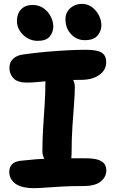

<svg xmlns="http://www.w3.org/2000/svg" viewBox="-20 -968 601 999"><path d="M120.6 -538.2Q70.6 -538.2 49.8 -560.9Q29 -583.6 29 -615Q29 -644 48.6 -662.5Q68.2 -681 103.2 -685Q160.2 -693 218.2 -698.2Q276.2 -703.4 330 -706.2Q383.8 -709 427.8 -709Q484 -709 508.2 -694.5Q532.4 -680 532.4 -644.6Q532.4 -602.8 496.2 -577.7Q460 -552.6 403.4 -552.6Q354.2 -552.6 316 -551.3Q277.8 -550 248.8 -547.7Q219.8 -545.4 196.9 -543.1Q174 -540.8 155.8 -539.5Q137.6 -538.2 120.6 -538.2ZM296.4 -104Q253.4 -104 227 -125Q200.6 -146 200.6 -181Q200.6 -245.4 204.7 -307.1Q208.8 -368.8 212.4 -425.3Q216 -481.8 216 -528Q216 -564.8 228.7 -582.9Q241.4 -601 274.6 -601Q313.2 -601 341.3 -576.1Q369.4 -551.2 369.4 -515Q369.4 -482 365.4 -429.9Q361.4 -377.8 356.9 -310.8Q352.4 -243.8 352.4 -165Q352.4 -104 296.4 -104ZM160 11Q90 11 59.1 -13.1Q28.2 -37.2 28.2 -74.4Q28.2 -97.6 42.3 -112.8Q56.4 -128 86 -131.4Q131.2 -136.2 165.7 -139.1Q200.2 -142 230.1 -143.2Q260 -144.4 288.9 -144.7Q317.8 -145 350.3 -144.7Q382.8 -144.4 424 -144.4Q468.6 -144.4 492.1 -136.1Q515.6 -127.8 524.4 -113.5Q533.2 -99.2 533.2 -80.8Q533.2 -48 504.7 -24Q476.2 0 411.8 0Q354.2 0 304.6 2.5Q255 5 218.2 8Q181.4 11 160 11ZM421.2 -759Q379 -759 349.8 -790.1Q320.6 -821.2 320.6 -868Q320.6 -903 345.5 -925.4Q370.4 -947.8 405 -947.8Q436.8 -947.8 459.6 -930.2Q482.4 -912.6 495 -887.1Q507.6 -861.6 507.6 -836.6Q507.6 -807.8 487.9 -783.4Q468.2 -759 421.2 -759ZM175.8 -755.4Q146.2 -755.4 121.6 -770.2Q97 -785 82.5 -808.4Q68 -831.8 68 -858.2Q68 -896.4 89.8 -919.3Q111.6 -942.2 148.4 -942.2Q183.2 -942.2 207.4 -924.6Q231.6 -907 244.5 -881Q257.4 -855 257.4 -829.6Q257.4 -800.8 238.8 -778.1Q220.2 -755.4 175.8 -755.4Z"/></svg>

Font: Shantell Sans Light
Style: Regular
Weight: 300
Designer: Stephen Nixon, Anya Danilova, Shantell Martin
Foundry: Arrow Type
Version: Version 1.011;[c5ecc13dd]